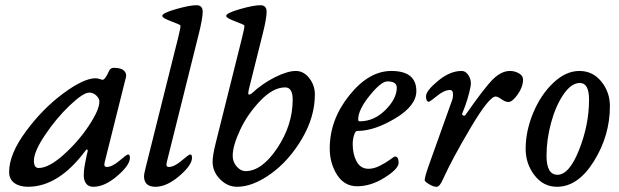

<svg xmlns="http://www.w3.org/2000/svg" viewBox="-20 -702 2373 736"><path d="M110 -86Q110 -58 128 -58Q167 -58 223.5 -108.5Q280 -159 320.5 -220Q361 -281 361 -313Q361 -324 349.5 -335.5Q338 -347 322 -347Q299 -347 247.5 -298Q196 -249 153 -185Q110 -121 110 -86ZM463 -407 381 -79Q377 -62 389 -62Q410 -62 438 -86Q466 -110 471 -110Q478 -110 478 -97Q478 -69 429.5 -27.5Q381 14 338 14Q319 14 310 1.5Q301 -11 301 -30Q301 -49 305 -70Q309 -91 313 -110Q315 -118 316 -121Q317 -128 314 -129Q311 -130 308 -125Q205 14 87 14Q55 14 35 -0.5Q15 -15 15 -43Q15 -111 79 -198Q143 -285 222 -343.5Q301 -402 346 -402Q354 -402 362.5 -399Q371 -396 373 -396Q383 -396 398 -430Q403 -442 416 -442Q444 -442 455 -431.5Q466 -421 463 -407Z M619 -79Q615 -62 627 -62Q648 -62 676 -86Q704 -110 709 -110Q716 -110 716 -97Q716 -69 667.5 -27.5Q619 14 576 14Q532 14 532 -27Q532 -34 538 -58L663 -558Q672 -594 672 -604Q672 -607 637 -620Q602 -633 602 -641Q602 -652 654.5 -667Q707 -682 733 -682Q757 -682 757 -657Q757 -632 742 -572Z M872 -105Q872 -81 887.5 -63.5Q903 -46 921 -46Q984 -46 1043 -134.5Q1102 -223 1102 -320Q1102 -367 1073 -367Q1027 -367 978 -316Q929 -265 900.5 -204Q872 -143 872 -105ZM945 -344Q986 -382 1034 -406Q1082 -430 1114 -430Q1144 -430 1165.5 -402.5Q1187 -375 1187 -340Q1187 -254 1137.5 -170Q1088 -86 1018.5 -36Q949 14 889 14Q852 14 823.5 -15Q795 -44 795 -82Q795 -106 807 -154L908 -558Q917 -594 917 -604Q917 -607 882 -620Q847 -633 847 -641Q847 -652 899.5 -667Q952 -682 978 -682Q1002 -682 1002 -657Q1002 -631 987 -572L934 -360Q931 -347 932 -341.5Q933 -336 945 -344Z M1353 -244Q1353 -237 1359 -237Q1414 -237 1457.5 -280.5Q1501 -324 1501 -366Q1501 -390 1465 -390Q1441 -390 1397 -335.5Q1353 -281 1353 -244ZM1480 -430Q1576 -430 1576 -353Q1576 -297 1495.5 -248.5Q1415 -200 1349 -200Q1342 -200 1337 -183.5Q1332 -167 1332 -150Q1332 -111 1347 -83Q1362 -55 1393 -55Q1413 -55 1436 -66.5Q1459 -78 1475 -90Q1491 -102 1494 -102Q1508 -102 1508 -78Q1508 -55 1455 -21.5Q1402 12 1349 12Q1300 12 1272 -32Q1244 -76 1244 -133Q1244 -243 1319 -336.5Q1394 -430 1480 -430Z M1880 -332Q1855 -332 1784.5 -213Q1714 -94 1679 -17Q1666 13 1655 14Q1643 15 1625.5 4.5Q1608 -6 1608 -11Q1608 -23 1623 -66L1712 -315Q1717 -327 1716.5 -342Q1716 -357 1705 -357Q1683 -357 1655.5 -334.5Q1628 -312 1624 -312Q1613 -312 1613 -333Q1613 -354 1659 -392Q1705 -430 1749 -430Q1766 -430 1777 -411.5Q1788 -393 1784 -371Q1775 -323 1752 -267Q1750 -262 1755.5 -259.5Q1761 -257 1764 -261Q1838 -367 1870 -398.5Q1902 -430 1935 -430Q1953 -430 1969 -421Q1985 -412 1985 -397Q1985 -369 1964.5 -340Q1944 -311 1929 -311Q1917 -311 1902.5 -321.5Q1888 -332 1880 -332Z M2075 -105Q2075 -32 2117 -32Q2162 -32 2200 -128Q2238 -224 2238 -320Q2238 -384 2203 -384Q2170 -384 2140 -340Q2110 -296 2092.5 -231.5Q2075 -167 2075 -105ZM2201 -430Q2252 -430 2285 -389.5Q2318 -349 2318 -295Q2318 -183 2257 -84.5Q2196 14 2115 14Q2063 14 2029 -30Q1995 -74 1995 -131Q1995 -200 2024 -269.5Q2053 -339 2101 -384.5Q2149 -430 2201 -430Z"/></svg>

Font: EB Garamond 08
Style: Italic
Weight: 400
Italic angle: -14°
Version: Version 0.016